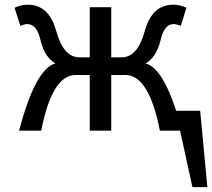

<svg xmlns="http://www.w3.org/2000/svg" viewBox="-20 -543 882 798"><path d="M442.4 -304.7H485.8Q551.8 -304.7 581.8 -414.1Q611.8 -523.4 699.7 -523.4Q728.5 -523.4 754.9 -510.7L731.4 -435.5Q713.4 -442.9 701.2 -442.9Q662.6 -442.9 647 -375Q631.3 -307.1 585.4 -279.3Q668 -258.3 736.3 0H644.5Q599.1 -231.4 501 -231.4H442.4V0H353V-231.4H294.9Q196.3 -231.4 151.4 0H59.1Q127.9 -258.3 210 -279.3Q164.1 -307.1 148.7 -375Q133.3 -442.9 94.2 -442.9Q82.5 -442.9 64.5 -435.5L40.5 -510.7Q66.9 -523.4 96.2 -523.4Q183.6 -523.4 213.6 -414.1Q243.7 -304.7 310.1 -304.7H353V-513.2H442.4ZM841.8 234.9H779.8L710.4 -82.5H812Z"/></svg>

Font: Cadman
Style: Regular
Weight: 400
Designer: Paul James MIller
Foundry: High-Logic / Made with FontCreator
Version: Version 2.114;March 28, 2021;FontCreator 13.0.0.2683 64-bit